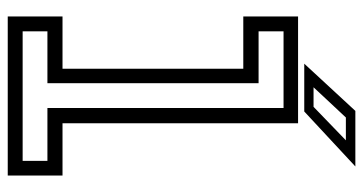

<svg xmlns="http://www.w3.org/2000/svg" viewBox="-241 -697 938 496"><g transform="rotate(90 228.0 -449.0)"><path d="M22.5 0V-141.5H157.5V-608.5H22.5V-750H298.5V-141.5H433.5V0ZM61 -38.5H395.5V-102.5H259V-712.5H61V-648H195V-102.5H61ZM144.5 -766 266.5 -898H410L268 -766ZM205.5 -790H256L342.5 -873.5H283.5Z"/></g></svg>

Font: Tourney Thin
Style: Regular
Weight: 400
Version: Version 1.015